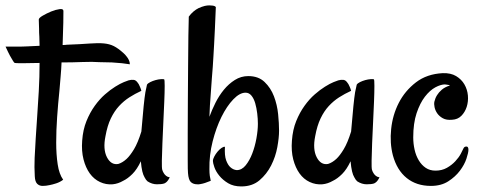

<svg xmlns="http://www.w3.org/2000/svg" viewBox="-75 -669 1753 700"><path d="M398.4 -434.6Q387.7 -436.5 369.6 -438.5Q351.6 -440.4 333 -441.4Q311.5 -442.4 287.1 -442.4Q262.7 -444.3 226.1 -442.9Q189.5 -441.4 149.4 -441.4Q148.4 -416 146 -389.6Q143.6 -363.3 141.6 -337.9Q136.7 -291 133.3 -242.2Q129.9 -193.4 129.9 -149.4Q129.9 -105.5 135.3 -69.8Q140.6 -34.2 155.3 -13.7Q143.6 -4.9 129.9 -0.5Q116.2 3.9 105.5 5.9Q92.8 8.8 80.1 8.8Q68.4 8.8 60.5 1Q52.7 -6.8 51.8 -26.4Q49.8 -59.6 51.3 -93.3Q52.7 -127 55.2 -164.1Q57.6 -201.2 60.5 -243.7Q63.5 -286.1 66.4 -336.9Q69.3 -389.6 69.3 -439.5Q32.2 -438.5 6.8 -438.5Q-18.6 -438.5 -21.5 -439.5Q-24.4 -441.4 -28.3 -448.2Q-32.2 -454.1 -38.6 -465.8Q-44.9 -477.5 -54.7 -499Q-36.1 -499 -14.2 -499Q7.8 -499 26.4 -500Q47.9 -501 69.3 -502Q68.4 -517.6 68.4 -535.2Q67.4 -548.8 67.4 -565.9Q67.4 -583 66.4 -597.7Q66.4 -603.5 80.6 -611.8Q94.7 -620.1 111.3 -627Q127.9 -633.8 142.1 -635.7Q156.2 -637.7 156.2 -628.9Q156.2 -620.1 155.8 -586.4Q155.3 -552.7 153.3 -504.9Q163.1 -504.9 168 -505.9Q219.7 -507.8 251.5 -510.3Q283.2 -512.7 303.7 -510.7Q324.2 -508.8 339.8 -501Q355.5 -493.2 375 -475.6Q381.8 -469.7 386.7 -462.9Q391.6 -457 395 -449.7Q398.4 -442.4 398.4 -434.6Z M516.6 -49.8Q518.6 -43 522.5 -37.1Q525.4 -32.2 530.8 -27.8Q536.1 -23.4 543.9 -22.5Q537.1 -8.8 530.3 -3.9Q526.4 -1 523.4 0Q514.6 2.9 497.1 2.9Q479.5 2.9 462.9 -7.8Q457 -12.7 452.1 -22.5Q447.3 -30.3 443.8 -44.4Q440.4 -58.6 438.5 -81.1Q424.8 -51.8 407.7 -34.7Q390.6 -17.6 374 -9.8Q355.5 1 335.9 2.9Q311.5 4.9 289.6 -5.4Q267.6 -15.6 252.4 -36.6Q237.3 -57.6 229.5 -87.9Q221.7 -118.2 224.6 -156.2Q227.5 -196.3 240.2 -227.5Q252.9 -258.8 270.5 -283.2Q288.1 -307.6 307.6 -324.7Q327.1 -341.8 345.2 -353Q363.3 -364.3 376.5 -369.6Q389.6 -375 393.6 -376Q404.3 -378.9 412.1 -377.9Q419.9 -377 425.8 -369.1Q427.7 -366.2 430.7 -362.3Q432.6 -358.4 435.5 -352.1Q438.5 -345.7 440.4 -337.9Q417 -327.1 396.5 -314Q376 -300.8 358.9 -282.2Q341.8 -263.7 329.1 -237.3Q316.4 -210.9 309.6 -172.9Q299.8 -125 314.9 -95.7Q330.1 -66.4 356.4 -71.3Q372.1 -76.2 386.7 -89.8Q399.4 -101.6 413.6 -125Q427.7 -148.4 440.4 -189.5Q445.3 -248 448.7 -281.7Q452.1 -315.4 455.1 -333Q459 -353.5 460.9 -360.4Q463.9 -365.2 472.7 -369.6Q481.4 -374 492.2 -377Q502.9 -379.9 511.7 -380.4Q520.5 -380.9 523.4 -379.9Q525.4 -378.9 525.4 -356Q525.4 -333 523.9 -298.3Q522.5 -263.7 520.5 -223.1Q518.6 -182.6 517.1 -146.5Q515.6 -110.4 515.1 -83.5Q514.6 -56.6 516.6 -49.8Z M613.3 -608.4Q621.1 -619.1 630.4 -627Q639.6 -634.8 649.4 -639.6Q660.2 -644.5 671.9 -647.5Q680.7 -649.4 688.5 -649.4Q695.3 -649.4 701.7 -648.4Q708 -647.5 711.9 -643.6Q710 -596.7 708.5 -564Q707 -531.2 705.6 -506.8Q704.1 -482.4 703.1 -463.4Q702.1 -444.3 700.7 -424.8Q699.2 -405.3 697.3 -382.3Q695.3 -359.4 693.4 -327.1Q691.4 -306.6 690.4 -285.6Q689.5 -264.6 688.5 -243.2Q697.3 -267.6 710.4 -293.9Q723.6 -320.3 741.2 -341.8Q758.8 -363.3 781.2 -377.4Q803.7 -391.6 830.1 -391.6Q867.2 -391.6 889.6 -370.1Q912.1 -348.6 923.8 -317.9Q935.5 -287.1 939 -252.9Q942.4 -218.8 942.4 -192.4Q942.4 -167 936 -132.3Q929.7 -97.7 913.6 -65.9Q897.5 -34.2 871.1 -11.7Q844.7 10.7 804.7 10.7Q776.4 10.7 756.8 -1Q737.3 -12.7 724.6 -28.3Q711.9 -43.9 706.5 -59.6Q701.2 -75.2 701.2 -82Q701.2 -88.9 706.1 -98.1Q710.9 -107.4 717.8 -115.7Q724.6 -124 732.4 -129.4Q740.2 -134.8 745.1 -133.8Q743.2 -101.6 749.5 -84.5Q755.9 -67.4 764.6 -59.6Q775.4 -49.8 788.1 -48.8Q806.6 -48.8 820.8 -66.4Q835 -84 844.7 -109.4Q854.5 -134.8 859.9 -164.6Q865.2 -194.3 865.2 -217.8Q865.2 -235.4 862.8 -255.4Q860.4 -275.4 855.5 -292.5Q850.6 -309.6 841.8 -320.3Q833 -331.1 820.3 -331.1Q798.8 -331.1 775.4 -306.6Q752 -282.2 732.4 -242.7Q712.9 -203.1 700.2 -153.3Q687.5 -103.5 688.5 -51.8Q688.5 -38.1 689.9 -27.8Q691.4 -17.6 693.4 -9.8Q669.9 0 656.2 2Q648.4 3.9 643.6 2.9Q629.9 2.9 621.1 -4.9Q612.3 -12.7 610.4 -38.1Q609.4 -46.9 609.4 -86.4Q609.4 -126 609.4 -182.1Q609.4 -238.3 609.9 -303.7Q610.4 -369.1 610.8 -429.7Q611.3 -490.2 611.8 -538.6Q612.3 -586.9 613.3 -608.4Z M1281.2 -49.8Q1283.2 -43 1287.1 -37.1Q1290 -32.2 1295.4 -27.8Q1300.8 -23.4 1308.6 -22.5Q1301.8 -8.8 1294.9 -3.9Q1291 -1 1288.1 0Q1279.3 2.9 1261.7 2.9Q1244.1 2.9 1227.5 -7.8Q1221.7 -12.7 1216.8 -22.5Q1211.9 -30.3 1208.5 -44.4Q1205.1 -58.6 1203.1 -81.1Q1189.5 -51.8 1172.4 -34.7Q1155.3 -17.6 1138.7 -9.8Q1120.1 1 1100.6 2.9Q1076.2 4.9 1054.2 -5.4Q1032.2 -15.6 1017.1 -36.6Q1002 -57.6 994.1 -87.9Q986.3 -118.2 989.3 -156.2Q992.2 -196.3 1004.9 -227.5Q1017.6 -258.8 1035.2 -283.2Q1052.7 -307.6 1072.3 -324.7Q1091.8 -341.8 1109.9 -353Q1127.9 -364.3 1141.1 -369.6Q1154.3 -375 1158.2 -376Q1168.9 -378.9 1176.8 -377.9Q1184.6 -377 1190.4 -369.1Q1192.4 -366.2 1195.3 -362.3Q1197.3 -358.4 1200.2 -352.1Q1203.1 -345.7 1205.1 -337.9Q1181.6 -327.1 1161.1 -314Q1140.6 -300.8 1123.5 -282.2Q1106.4 -263.7 1093.8 -237.3Q1081.1 -210.9 1074.2 -172.9Q1064.5 -125 1079.6 -95.7Q1094.7 -66.4 1121.1 -71.3Q1136.7 -76.2 1151.4 -89.8Q1164.1 -101.6 1178.2 -125Q1192.4 -148.4 1205.1 -189.5Q1210 -248 1213.4 -281.7Q1216.8 -315.4 1219.7 -333Q1223.6 -353.5 1225.6 -360.4Q1228.5 -365.2 1237.3 -369.6Q1246.1 -374 1256.8 -377Q1267.6 -379.9 1276.4 -380.4Q1285.2 -380.9 1288.1 -379.9Q1290 -378.9 1290 -356Q1290 -333 1288.6 -298.3Q1287.1 -263.7 1285.2 -223.1Q1283.2 -182.6 1281.7 -146.5Q1280.3 -110.4 1279.8 -83.5Q1279.3 -56.6 1281.2 -49.8Z M1632.8 -123Q1632.8 -112.3 1625.5 -90.3Q1618.2 -68.4 1601.6 -46.4Q1585 -24.4 1559.1 -7.8Q1533.2 8.8 1496.1 8.8Q1443.4 8.8 1407.7 -20Q1372.1 -48.8 1357.4 -102.5Q1345.7 -147.5 1351.1 -198.7Q1356.4 -250 1378.9 -293.9Q1401.4 -337.9 1441.4 -368.7Q1481.4 -399.4 1539.1 -402.3Q1568.4 -403.3 1587.9 -391.6Q1607.4 -379.9 1618.2 -361.3Q1628.9 -342.8 1630.9 -320.8Q1632.8 -298.8 1626.5 -279.3Q1620.1 -259.8 1606.9 -246.6Q1593.8 -233.4 1573.2 -232.4Q1552.7 -230.5 1539.6 -237.8Q1526.4 -245.1 1519 -255.9Q1511.7 -266.6 1509.3 -278.3Q1506.8 -290 1508.8 -298.8Q1511.7 -311.5 1518.6 -322.3Q1524.4 -332 1535.6 -341.8Q1546.9 -351.6 1565.4 -357.4Q1562.5 -359.4 1559.6 -359.4Q1556.6 -359.4 1553.7 -360.4Q1549.8 -360.4 1547.9 -361.3Q1532.2 -361.3 1512.2 -350.6Q1492.2 -339.8 1474.1 -316.4Q1456.1 -293 1443.8 -256.3Q1431.6 -219.7 1431.6 -168Q1431.6 -145.5 1436.5 -123.5Q1441.4 -101.6 1451.7 -84.5Q1461.9 -67.4 1477.1 -57.1Q1492.2 -46.9 1512.7 -46.9Q1536.1 -46.9 1554.2 -57.1Q1572.3 -67.4 1585 -81.1Q1597.7 -94.7 1605 -108.4Q1612.3 -122.1 1615.2 -128.9Q1618.2 -134.8 1625.5 -134.8Q1632.8 -134.8 1632.8 -123Z"/></svg>

Font: Rancho
Style: Regular
Weight: 400
Designer: Font Diner, Inc
Foundry: Font Diner, Inc
Version: Version 1.000